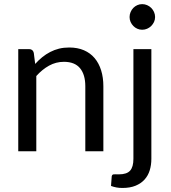

<svg xmlns="http://www.w3.org/2000/svg" viewBox="-20 -750 846 952"><path d="M154.5 -433Q171 -451.5 189.5 -466.5Q208 -481.5 228.8 -492.2Q249.5 -503 272.8 -508.8Q296 -514.5 323 -514.5Q364.5 -514.5 396.2 -500.8Q428 -487 449.2 -461.8Q470.5 -436.5 481.5 -401Q492.5 -365.5 492.5 -322.5V0H403V-322.5Q403 -380 376.8 -411.8Q350.5 -443.5 297 -443.5Q257.5 -443.5 223.2 -424.5Q189 -405.5 160 -373V0H70.5V-506.5H124Q143 -506.5 147.5 -488ZM730.5 -506.5V37.5Q730.5 68 722.5 94.2Q714.5 120.5 697 140Q679.5 159.5 652.2 170.8Q625 182 587 182Q571 182 557.5 179.5Q544 177 530.5 172L534 124Q535 119.5 537.2 117.2Q539.5 115 543.5 114.5Q547.5 114 553.8 114.2Q560 114.5 569.5 114.5Q608.5 114.5 625 96.2Q641.5 78 641.5 37.5V-506.5ZM749 -665.5Q749 -652.5 743.8 -641.2Q738.5 -630 729.8 -621.2Q721 -612.5 709.5 -607.5Q698 -602.5 685 -602.5Q672 -602.5 660.8 -607.5Q649.5 -612.5 641 -621.2Q632.5 -630 627.5 -641.2Q622.5 -652.5 622.5 -665.5Q622.5 -678.5 627.5 -690.2Q632.5 -702 641 -710.8Q649.5 -719.5 660.8 -724.5Q672 -729.5 685 -729.5Q698 -729.5 709.5 -724.5Q721 -719.5 729.8 -710.8Q738.5 -702 743.8 -690.2Q749 -678.5 749 -665.5Z"/></svg>

Font: Lato 2
Style: Regular
Weight: 400
Designer: Lukasz Dziedzic with Adam Twardoch and Botio Nikoltchev
Foundry: tyPoland Lukasz Dziedzic
Version: Version 2.015; 2015-08-06; http://www.latofonts.com/